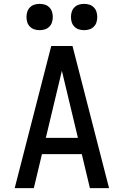

<svg xmlns="http://www.w3.org/2000/svg" viewBox="-20 -973 640 993"><path d="M56 0 245 -735H355L544 0H445L403 -176H197L155 0ZM217 -260H383L328 -490Q321 -519 314 -548.5Q307 -578 300 -607Q293 -578 286 -548.5Q279 -519 272 -490ZM415 -817Q401 -817 388 -821Q375 -825 365 -835Q355 -845 351 -858Q347 -871 347 -885Q347 -899 351 -912Q355 -925 365 -935Q375 -945 388 -949Q401 -953 415 -953Q429 -953 442 -949Q455 -945 465 -935Q475 -925 479 -912Q483 -899 483 -885Q483 -871 479 -858Q475 -845 465 -835Q455 -825 442 -821Q429 -817 415 -817ZM185 -817Q171 -817 158 -821Q145 -825 135 -835Q125 -845 121 -858Q117 -871 117 -885Q117 -899 121 -912Q125 -925 135 -935Q145 -945 158 -949Q171 -953 185 -953Q199 -953 212 -949Q225 -945 235 -935Q245 -925 249 -912Q253 -899 253 -885Q253 -871 249 -858Q245 -845 235 -835Q225 -825 212 -821Q199 -817 185 -817Z"/></svg>

Font: Iosevka Medium Extended
Style: Regular
Weight: 500
Width: 7
Monospace: yes
Designer: Belleve Invis
Foundry: Belleve Invis
Version: Version 32.5.0; ttfautohint (v1.8.4)